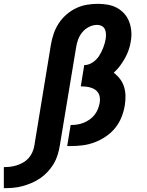

<svg xmlns="http://www.w3.org/2000/svg" viewBox="-150 -763 770 1003"><path d="M-130 220V110Q-113 110 -96 108Q-79 106 -62 100.5Q-45 95 -29 86Q-13 77 -1 63.5Q11 50 18.5 33.5Q26 17 29 0L116 -530Q121 -559 130.5 -587Q140 -615 156.5 -640.5Q173 -666 196.5 -686.5Q220 -707 247 -720Q274 -733 303 -738Q332 -743 361 -743Q387 -743 413 -738.5Q439 -734 461 -722Q483 -710 499.5 -691.5Q516 -673 525 -649Q534 -625 536 -598.5Q538 -572 533 -546Q530 -524 522 -501.5Q514 -479 502.5 -458.5Q491 -438 476.5 -418.5Q462 -399 444 -383Q463 -369 477 -350.5Q491 -332 498 -309.5Q505 -287 505.5 -262Q506 -237 502 -213Q497 -182 485 -151.5Q473 -121 452 -95Q431 -69 403 -50Q375 -31 344.5 -19.5Q314 -8 282.5 -4Q251 0 220 0H201L219 -110H220Q237 -110 253.5 -112.5Q270 -115 286.5 -121.5Q303 -128 318 -138.5Q333 -149 344 -163Q355 -177 361.5 -193.5Q368 -210 371 -227Q373 -240 371.5 -253.5Q370 -267 363.5 -277.5Q357 -288 346.5 -295Q336 -302 323.5 -305.5Q311 -309 298 -310.5Q285 -312 272 -312L290 -423Q313 -423 334 -437Q355 -451 368 -471.5Q381 -492 389.5 -514.5Q398 -537 402 -559Q404 -572 403.5 -585.5Q403 -599 398 -610Q393 -621 382 -627Q371 -633 358 -633Q336 -633 315 -622.5Q294 -612 279.5 -594Q265 -576 257.5 -555Q250 -534 247 -512L162 0Q158 24 150.5 48Q143 72 130 93.5Q117 115 99 134.5Q81 154 59.5 168.5Q38 183 14.5 193Q-9 203 -33 209.5Q-57 216 -81.5 218Q-106 220 -130 220Z"/></svg>

Font: Iosevka Curly Slab XBdEx
Style: Italic
Weight: 800
Width: 7
Italic angle: -9°
Monospace: yes
Designer: Belleve Invis
Foundry: Belleve Invis
Version: Version 11.1.0; ttfautohint (v1.8.3)